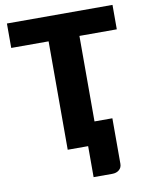

<svg xmlns="http://www.w3.org/2000/svg" viewBox="-96 -798 806 1037"><g transform="rotate(-10 306.5 -279.0)"><path d="M389 -594.5V-125.5H487V124Q487 145 472.2 157.5Q457.5 170 434 170H332V0H220V-594.5H15V-728.5H594V-594.5Z"/></g></svg>

Font: Lato 2
Style: Regular
Weight: 900
Designer: Lukasz Dziedzic with Adam Twardoch and Botio Nikoltchev
Foundry: tyPoland Lukasz Dziedzic
Version: Version 2.015; 2015-08-06; http://www.latofonts.com/